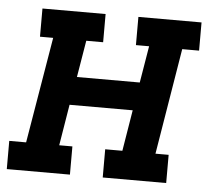

<svg xmlns="http://www.w3.org/2000/svg" viewBox="-51 -577 694 624"><g transform="rotate(5 296.5 -265.0)"><path d="M-7 0V-92H48L106 -438H63V-530H269V-438H214L194 -318H399L419 -438H376V-530H582V-438H527L470 -92H513V0H306V-92H362L384 -226H178L156 -92H199V0Z"/></g></svg>

Font: Iosevka Curly Slab SmBdExObl
Style: Regular
Weight: 600
Width: 7
Italic angle: -9°
Monospace: yes
Designer: Belleve Invis
Foundry: Belleve Invis
Version: Version 11.1.0; ttfautohint (v1.8.3)